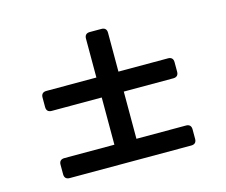

<svg xmlns="http://www.w3.org/2000/svg" viewBox="-78 -729 843 715"><g transform="rotate(-15 343.0 -371.0)"><path d="M366 -624H321C308 -624 301 -617 301 -604V-454H108C95 -454 88 -447 88 -434V-397C88 -384 95 -377 108 -377H301V-195H108C95 -195 88 -188 88 -175V-138C88 -125 95 -118 108 -118H577C590 -118 597 -125 597 -138V-175C597 -188 590 -195 577 -195H386V-377H577C590 -377 597 -384 597 -397V-434C597 -447 590 -454 577 -454H386V-604C386 -617 379 -624 366 -624Z"/></g></svg>

Font: Arvore Sans
Style: Regular
Weight: 400
Designer: Jonny Pinhorn (Latin) Dan Schunck (customization for Arvore)
Version: Version 1.000;Glyphs 3.3 (3305)